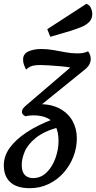

<svg xmlns="http://www.w3.org/2000/svg" viewBox="-65 -787 504 1007"><path d="M91 200Q24 200 -10.5 169Q-45 138 -45 80Q-45 32 -14.5 -11Q16 -54 74 -92.5Q132 -131 214 -162L247 -121Q166 -99 123 -64Q80 -29 64.5 8.5Q49 46 49 78Q49 113 64.5 130Q80 147 108 147Q150 147 180 117Q210 87 226 42Q242 -3 242 -47Q242 -92 228 -122Q214 -152 184.5 -167Q155 -182 109 -182Q98 -182 86 -180.5Q74 -179 69 -177L139 -241Q205 -241 249 -217Q293 -193 315.5 -152.5Q338 -112 338 -61Q338 -12 320 34.5Q302 81 269 118.5Q236 156 190.5 178Q145 200 91 200ZM69 -177Q58 -182 54 -188Q50 -194 50 -199Q50 -209 53.5 -214.5Q57 -220 67 -230L304 -433Q283 -437 252.5 -439.5Q222 -442 193.5 -444Q165 -446 147 -446Q120 -446 103 -441Q86 -436 72 -422Q65 -435 60.5 -448Q56 -461 56 -474Q56 -505 84.5 -517.5Q113 -530 151 -530Q183 -530 214.5 -524.5Q246 -519 277.5 -513Q309 -507 341 -507Q376 -507 397 -518Q404 -509 407.5 -498.5Q411 -488 411 -475Q411 -465 404.5 -451Q398 -437 381 -423L140 -228ZM199 -594 183 -634 388 -767Q405 -761 412 -745Q419 -729 419 -714Q419 -688 402.5 -671.5Q386 -655 361 -645Q336 -635 308 -626Z"/></svg>

Font: Sansita Swashed Light
Style: Regular
Weight: 300
Designer: Pablo Cosgaya
Foundry: Omnibus-Type
Version: Version 1.003